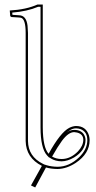

<svg xmlns="http://www.w3.org/2000/svg" viewBox="-20 -718 420 844"><path d="M374 -102.1Q374 -43 313 -2Q272.5 24.4 232.9 24.9Q202.6 24.4 182.1 18.1L134.8 106L116.2 97.2L164.1 11.2Q94.2 -24.4 92.8 -98.1V-573.2Q92.8 -634.8 71.8 -640.1Q67.4 -641.1 63 -641.1L30.8 -643.1Q25.9 -644.5 24.9 -647.9L22.9 -671.9Q94.7 -675.8 145 -698.2H168V-158.2Q168.5 -69.8 193.8 -42Q245.6 -136.2 284.7 -156.2Q299.8 -163.6 314 -164.1Q357.9 -164.1 371.1 -122.6Q374 -111.8 374 -102.1ZM346.2 -103Q346.2 -128.4 318.8 -135.3Q313 -136.7 306.2 -137.2Q280.8 -137.2 252.4 -99.1Q233.9 -73.7 209 -29.8Q227.1 -19 251 -19Q290 -19 322.8 -52.7Q345.7 -77.1 346.2 -103ZM150.9 54.7Q147.5 61 140.1 74.7Q133.3 87.4 130.4 92.3Q133.8 85.9 140.6 73.7Q147.5 60.5 150.9 54.7ZM174.3 4.9 185.1 8.3Q205.6 14.6 232.9 15.1Q284.2 15.1 328.1 -26.9Q363.8 -62 363.8 -102.1Q363.8 -138.7 334 -150.4Q324.2 -153.8 314 -153.8Q268.6 -153.8 210.4 -50.8Q206.5 -43.9 202.6 -37.1L196.3 -24.9L186.5 -35.2Q158.2 -66.9 158.2 -158.2V-688H147Q100.1 -668 33.7 -662.6L34.7 -652.8L63.5 -650.9Q95.7 -650.4 101.1 -605Q102.5 -590.8 103 -573.2V-98.1Q104 -29.8 168.5 2ZM356 -103Q356 -56.6 305.7 -25.9Q277.3 -9.3 251 -8.8Q223.1 -9.3 203.6 -21.5L195.8 -26.9L200.2 -35.2Q255.4 -132.3 288.1 -144Q296.9 -147 306.2 -147Q341.3 -147 352.5 -119.6Q356 -111.3 356 -103Z"/></svg>

Font: Linux Biolinum Outline O
Style: Bold
Weight: 700
Designer: Philipp H. Poll
Foundry: Philipp H. Poll
Version: Version 0.9.2